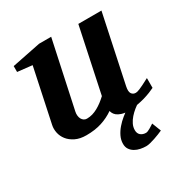

<svg xmlns="http://www.w3.org/2000/svg" viewBox="-166 -623 906 955"><g transform="rotate(-30 287.0 -146.0)"><path d="M501.5 176.8Q491.7 181.2 478.5 186.5Q465.3 191.9 451.2 196.5Q437 201.2 423.6 204.6Q410.2 208 400.4 208Q384.3 208 367.4 204.6Q350.6 201.2 336.7 193.1Q322.8 185.1 314 172.1Q305.2 159.2 305.2 140.1Q305.2 118.2 315.2 97.4Q325.2 76.7 341.1 58.3Q356.9 40 375.5 24.9Q384.8 17.6 393.1 11.2Q380.9 9.8 372.1 6.8Q356 1.5 346.9 -6.1Q337.9 -13.7 334 -21.7Q330.1 -29.8 329.1 -35.2Q295.9 -12.2 257.3 0Q218.8 12.2 169.9 12.2Q132.8 12.2 107.2 -0.5Q81.5 -13.2 66.7 -32.2Q51.8 -51.3 47.1 -74Q42.5 -96.7 46.9 -117.2L111.8 -423.8L27.8 -433.1V-466.8L192.9 -500H262.2L180.2 -117.2Q177.7 -105.5 179 -94.7Q180.2 -84 184.6 -75.9Q189 -67.9 196.3 -63Q203.6 -58.1 212.9 -58.1Q229.5 -58.1 245.4 -62.7Q261.2 -67.4 276.1 -75.7Q291 -84 305.2 -94.7Q319.3 -105.5 333 -118.2L411.1 -487.8H543.9L461.9 -100.1Q456.1 -72.3 464.1 -60.1Q472.2 -47.9 487.8 -47.9Q491.7 -47.9 496.8 -49.1Q502 -50.3 511 -54Q520 -57.6 534.4 -64.7Q548.8 -71.8 571.8 -84V-27.8Q561.5 -22.5 543.7 -15.4Q525.9 -8.3 503.9 -2Q483.9 3.4 462.4 7.3Q454.6 12.7 446.3 19.5Q431.2 31.7 418.7 45.9Q406.2 60.1 398.2 76.4Q390.1 92.8 390.1 110.8Q390.1 129.9 402.1 139.9Q414.1 149.9 432.1 149.9Q437 149.9 443.6 147.2Q450.2 144.5 457 140.4Q463.9 136.2 470.5 132.1Q477.1 127.9 481.4 125Z"/></g></svg>

Font: Charis SIL
Style: Bold Italic
Weight: 700
Italic angle: -11°
Foundry: SIL International
Version: Version 4.112